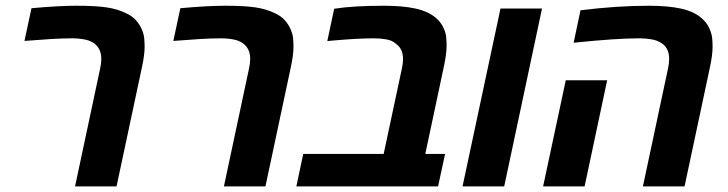

<svg xmlns="http://www.w3.org/2000/svg" viewBox="-20 -662 2587 682"><path d="M246.6 0 335.9 -419.4Q339.8 -436.5 339.8 -452.6Q339.8 -485.4 319.8 -503.4Q311 -512.2 293.5 -518.6Q282.7 -522 267.6 -523.9Q252.4 -525.9 238.3 -525.9Q202.1 -525.9 161.6 -523.4Q121.1 -521 66.9 -516.6L91.8 -632.8Q187 -641.6 252 -641.6Q320.3 -641.6 358.9 -635.7Q397.5 -629.9 426.3 -615.7Q448.7 -606 462.9 -590.1Q477.1 -574.2 484.4 -555.7Q491.2 -540 492.4 -524.4Q493.7 -508.8 493.7 -496.6Q493.7 -465.8 483.4 -419.4L394 0Z M775.4 0 864.7 -419.4Q868.7 -436.5 868.7 -452.6Q868.7 -485.4 848.6 -503.4Q839.8 -512.2 822.3 -518.6Q811.5 -522 796.4 -523.9Q781.2 -525.9 767.1 -525.9Q731 -525.9 690.4 -523.4Q649.9 -521 595.7 -516.6L620.6 -632.8Q715.8 -641.6 780.8 -641.6Q849.1 -641.6 887.7 -635.7Q926.3 -629.9 955.1 -615.7Q977.5 -606 991.7 -590.1Q1005.9 -574.2 1013.2 -555.7Q1020 -540 1021.2 -524.4Q1022.5 -508.8 1022.5 -496.6Q1022.5 -465.8 1012.2 -419.4L922.9 0Z M1032.7 0 1057.1 -115.2H1342.8L1407.7 -419.4Q1411.6 -436.5 1411.6 -452.6Q1411.6 -489.7 1385.3 -507.3Q1373 -518.6 1351.8 -522.2Q1330.6 -525.9 1307.1 -525.9Q1279.3 -525.9 1243.7 -523.9Q1208 -522 1164.1 -518.1L1142.6 -516.1L1167 -630.9Q1233.9 -641.6 1343.8 -641.6Q1409.7 -641.6 1455.1 -631.8Q1500.5 -622.1 1528.3 -598.6Q1543.9 -585 1552.7 -568.4Q1561.5 -551.8 1564.5 -534.2Q1566.4 -515.1 1566.4 -501Q1566.4 -470.7 1556.6 -425.3L1490.7 -115.2H1561L1536.1 0Z M1623 0 1757.8 -631.8H1905.3L1771 0Z M2263.7 0 2353 -419.4Q2356.9 -436.5 2356.9 -452.6Q2356.9 -496.1 2322.3 -513.2Q2309.1 -520 2290.3 -522.9Q2271.5 -525.9 2250 -525.9Q2209 -525.9 2154.5 -522.2Q2100.1 -518.6 2017.6 -510.3L2042 -625.5Q2171.4 -641.6 2284.7 -641.6Q2353.5 -641.6 2399.7 -631.3Q2445.8 -621.1 2473.1 -596.7Q2489.3 -582.5 2497.8 -565.2Q2506.3 -547.9 2509.3 -530.3Q2510.3 -521.5 2510.7 -512.9Q2511.2 -504.4 2511.2 -496.6Q2511.2 -465.8 2501 -419.4L2411.6 0ZM1909.2 0 1989.7 -377H2136.7L2056.6 0Z"/></svg>

Font: Open Sans
Style: Bold Italic
Weight: 700
Italic angle: -12°
Designer: Monotype Design Team
Foundry: Monotype Imaging Inc.
Version: Version 3.003; ttfautohint (v1.8.4)